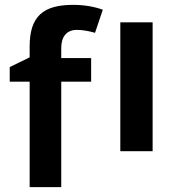

<svg xmlns="http://www.w3.org/2000/svg" viewBox="-20 -785 701 790"><path d="M371 -650 403 -745C367 -758 326 -765 281 -765C158 -765 102 -718 102 -594V-549L20 -509V-449H102V-15H232V-449H355V-546H232V-588C232 -631 252 -662 296 -662C319 -662 343 -658 371 -650ZM518 -760ZM608 -693H475V-163H608Z"/></svg>

Font: Passageway
Style: Light
Weight: 700
Foundry: Ascender Corporation
Version: Version 1.11